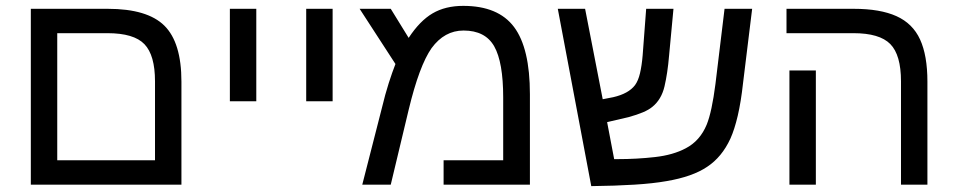

<svg xmlns="http://www.w3.org/2000/svg" viewBox="-20 -629 3259 654"><path d="M598 0H85V-599H347Q482 -599 540 -541.5Q598 -484 598 -351ZM175 -516V-83H508V-352Q508 -441 472 -478.5Q436 -516 346 -516Z M763 -284V-599H853V-284Z M1023 -284V-599H1113V-284Z M1558 -609Q1677 -609 1731 -537Q1785 -465 1785 -308V0H1491V-83H1694V-297Q1694 -417 1663.5 -471Q1633 -525 1559 -525Q1494 -525 1450 -465Q1429 -435 1409.5 -382.5Q1390 -330 1372 -255L1311 0H1214L1281 -262Q1292 -308 1304 -345.5Q1316 -383 1327 -411L1205 -599H1311L1372 -500Q1410 -558 1453.5 -583.5Q1497 -609 1558 -609Z M1994 5 1880 -599H1973L2033 -291L2069 -298Q2121 -310 2143 -339Q2154 -354 2160 -379.5Q2166 -405 2169 -440L2181 -599H2274L2259 -439Q2254 -380 2243.5 -335Q2233 -290 2202 -265Q2190 -255 2170 -246.5Q2150 -238 2121 -230L2048 -213L2072 -87H2084Q2149 -87 2211 -94Q2273 -101 2316 -124Q2364 -149 2387 -204Q2396 -226 2403.5 -261Q2411 -296 2417 -343L2448 -599H2542L2511 -346Q2504 -282 2493 -235Q2482 -188 2468 -157Q2439 -94 2389 -61Q2339 -27 2250 -12Q2205 -4 2141 0Q2077 4 1994 5Z M3139 0H3049V-352Q3049 -442 3012.5 -479Q2976 -516 2887 -516H2659V-599H2888Q2978 -599 3033.5 -574Q3089 -549 3114 -494.5Q3139 -440 3139 -351ZM2759 -389V0H2669V-389Z"/></svg>

Font: Noto Sans Hebrew Droid
Style: Regular
Weight: 400
Designer: Monotype Design Team
Foundry: Monotype Imaging Inc.
Version: Version 1.100